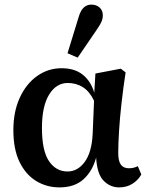

<svg xmlns="http://www.w3.org/2000/svg" viewBox="-20 -799 641 833"><path d="M162 -244Q162 -145 192.5 -100Q223 -55 273 -55Q317 -55 347.5 -96.5Q378 -138 382 -217L388 -362Q369 -402 340 -420.5Q311 -439 274 -439Q224 -439 193 -388.5Q162 -338 162 -244ZM238 14Q182 14 136.5 -14Q91 -42 64.5 -97Q38 -152 38 -234Q38 -315 66 -375.5Q94 -436 141.5 -469.5Q189 -503 247 -503Q304 -503 339 -475Q374 -447 389 -397L394 -480L504 -501L525 -485Q515 -420 507.5 -354Q500 -288 496.5 -231Q493 -174 493 -135Q493 -100 504.5 -84.5Q516 -69 539 -69Q551 -69 560.5 -71.5Q570 -74 578 -78L593 -42Q580 -18 555 -2Q530 14 497 14Q458 14 429.5 -15Q401 -44 397 -116V-115Q381 -56 342 -21Q303 14 238 14ZM273 -568 320 -721Q329 -753 343 -766Q357 -779 376 -779Q398 -779 412 -766.5Q426 -754 426 -733Q426 -717 419.5 -703Q413 -689 399 -669L317 -549Z"/></svg>

Font: Source Serif 4 SmText Semibold
Style: Regular
Weight: 600
Designer: Frank Grießhammer
Foundry: Adobe
Version: Version 4.005;hotconv 1.1.0;makeotfexe 2.6.0